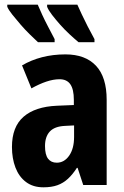

<svg xmlns="http://www.w3.org/2000/svg" viewBox="-20 -789 531 819"><path d="M259 -557Q344 -557 389.5 -508.5Q435 -460 435 -363V0H335L311 -73H308Q290 -45 270 -26.5Q250 -8 225 1Q200 10 165 10Q121 10 91 -12.5Q61 -35 46 -74Q31 -113 31 -162Q31 -248 80.5 -291Q130 -334 223 -338L295 -341V-363Q295 -408 280 -429.5Q265 -451 234 -451Q208 -451 178 -441Q148 -431 114 -412L74 -510Q113 -533 159.5 -545Q206 -557 259 -557ZM257 -252Q213 -250 192.5 -228Q172 -206 172 -166Q172 -129 185 -112Q198 -95 222 -95Q254 -95 275 -125Q296 -155 296 -205V-254ZM310 -769Q317 -753 328.5 -728.5Q340 -704 354 -676.5Q368 -649 383 -622V-609H315Q297 -624 276 -643.5Q255 -663 236 -684.5Q217 -706 202 -725.5Q187 -745 181 -760V-769ZM141 -769Q149 -750 160 -726Q171 -702 185 -675.5Q199 -649 213 -622V-609H142Q127 -623 107 -642.5Q87 -662 68 -684Q49 -706 33 -726Q17 -746 11 -760V-769Z"/></svg>

Font: Noto Sans Display Condensed
Style: Bold
Weight: 700
Width: 3
Designer: Monotype Design Team
Foundry: Monotype Imaging Inc.
Version: Version 2.003